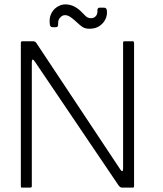

<svg xmlns="http://www.w3.org/2000/svg" viewBox="-20 -855 742 875"><path d="M125 -572V-8Q126 0 117 0H79Q75 0 75 -6V-659Q75 -667 82 -667H132Q141 -666 145 -660L528 -83Q541 -64 541 -89V-658Q540 -667 547 -667H585Q591 -667 591 -658V-6Q591 0 585 0H536Q527 0 519 -12L139 -574Q126 -594 125 -572ZM388 -724Q367 -724 354.5 -733Q342 -742 329.5 -754Q317 -766 303 -776Q289 -786 276 -786Q262 -786 251 -771Q244 -762 245 -744Q245 -731 235 -731H220Q208 -731 207 -745Q204 -769 211 -787Q220 -810 239 -822.5Q258 -835 277 -835Q299 -835 317 -826Q335 -817 347.5 -804.5Q360 -792 370 -782Q380 -772 395 -772Q411 -772 420 -786Q425 -795 424 -808Q424 -820 434 -820H454Q466 -820 467 -807Q469 -789 463 -773Q454 -751 435 -737.5Q416 -724 388 -724Z"/></svg>

Font: Vivano Light
Style: Regular
Weight: 300
Designer: Joe Prince, Josias Burgherr
Version: Version 2.064;September 19, 2022;FontCreator 14.0.0.2877 64-